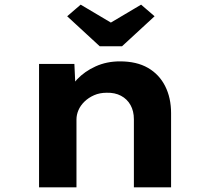

<svg xmlns="http://www.w3.org/2000/svg" viewBox="-20 -806 898 826"><path d="M148 0V-531H300L306 -401L266 -390Q279 -430 311.5 -464.5Q344 -499 391.5 -520.5Q439 -542 496 -542Q568 -542 616.5 -514Q665 -486 690.5 -435.5Q716 -385 716 -319V0H556V-293Q556 -328 541.5 -354Q527 -380 500.5 -394Q474 -408 439 -407Q409 -407 385 -396.5Q361 -386 343.5 -369Q326 -352 317.5 -332Q309 -312 309 -292V0H229Q194 0 174 0Q154 0 148 0ZM409 -607 269 -736 327 -786 472 -700H442L587 -786L645 -736L505 -607Z"/></svg>

Font: Lexend Giga
Style: Bold
Weight: 700
Version: Version 1.007